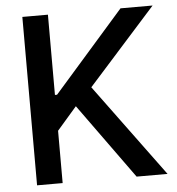

<svg xmlns="http://www.w3.org/2000/svg" viewBox="-51 -755 739 803"><g transform="rotate(-5 318.0 -353.5)"><path d="M72.3 -707H179.7V-370.1H188.5L484.4 -707H619.1L334 -388.7L620.1 0H490.2L262.7 -315.4L179.7 -219.7V0H72.3Z"/></g></svg>

Font: Pretendard Medium
Style: Regular
Weight: 500
Designer: Base glyphs from Inter by Rasmus Andersson; Hangeul glyphs from Noto Sans CJK(Source Han Sans) by Jang Soo-young and Kan
Foundry: Kil Hyung-jin
Version: Version 1.309